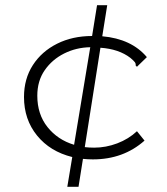

<svg xmlns="http://www.w3.org/2000/svg" viewBox="-20 -643 640 736"><path d="M281 73H238L257 -41Q172 -62 122 -123.5Q72 -185 72 -271Q72 -341 106 -393.5Q140 -446 199 -475.5Q258 -505 333 -505L352 -623H391L372 -504Q484 -494 543 -424L511 -393L505 -387L500 -392Q501 -399 497 -404.5Q493 -410 480 -421Q436 -455 365 -460L305 -79Q322 -77 341 -77Q386 -77 429.5 -93.5Q473 -110 505 -140L534 -104Q453 -32 336 -32Q317 -32 298 -34ZM123 -276Q123 -205 162 -156Q201 -107 264 -88L326 -462Q272 -461 226 -438Q180 -415 151.5 -374Q123 -333 123 -276Z"/></svg>

Font: Inconsolata Expanded Light
Style: Regular
Weight: 300
Width: 7
Monospace: yes
Designer: Raph Levien, Cyreal, Brenton Simpson
Foundry: Raph Levien, Cyreal, Google
Version: Version 3.001; ttfautohint (v1.8.2.53-6de2)